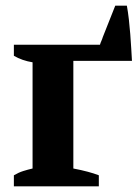

<svg xmlns="http://www.w3.org/2000/svg" viewBox="-20 -658 486 678"><path d="M333 -500Q335 -507 338 -513.5Q341 -520 343 -527L387 -638H428Q432 -616 435 -590Q438 -564 440 -537.5Q442 -511 443.5 -486Q445 -461 446 -443H239V-63Q296 -52 329 -39V0H29V-39Q46 -49 62 -54Q78 -59 95 -63V-438Q58 -444 29 -461V-500Z"/></svg>

Font: PT Serif
Style: Bold
Weight: 700
Designer: A.Korolkova, O.Umpeleva, V.Yefimov
Foundry: ParaType Ltd
Version: Version 1.000W OFL; ttfautohint (v1.6)